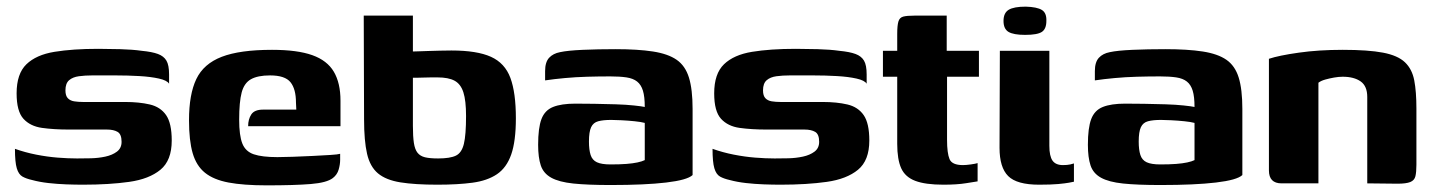

<svg xmlns="http://www.w3.org/2000/svg" viewBox="-20 -552 4322 578"><path d="M230 4Q206 4 179 3Q152 2 125.5 -1Q99 -4 77 -10Q59 -14 47.5 -20.5Q36 -27 30.5 -45.5Q25 -64 25 -104Q56 -93 89 -86.5Q122 -80 153.5 -77.5Q185 -75 212 -75Q231 -75 253.5 -75.5Q276 -76 297 -80.5Q318 -85 332 -95.5Q346 -106 346 -125Q346 -148 334 -155Q322 -162 302 -162H188Q142 -162 106.5 -167Q71 -172 50.5 -194.5Q30 -217 30 -271Q30 -330 59.5 -358.5Q89 -387 144 -396Q199 -405 276 -405Q304 -405 341.5 -404Q379 -403 407 -399Q438 -396 455.5 -389.5Q473 -383 481 -369.5Q489 -356 489 -328V-300Q483 -310 458.5 -315.5Q434 -321 399.5 -323Q365 -325 327.5 -325Q290 -325 258 -325Q236 -325 217.5 -322.5Q199 -320 188 -310.5Q177 -301 177 -280Q177 -264 184 -256.5Q191 -249 203 -247Q215 -245 230 -245H357Q399 -245 431 -237.5Q463 -230 480 -205.5Q497 -181 497 -129Q497 -69 463 -41Q429 -13 369 -4.5Q309 4 230 4Z M783 6Q713 6 668 -2.5Q623 -11 597 -32Q571 -53 560 -91Q549 -129 549 -190Q549 -268 571 -314Q593 -360 647.5 -381Q702 -402 799 -402Q875 -402 920 -386Q965 -370 985 -336Q1005 -302 1005 -249V-172H727Q727 -193 736.5 -207.5Q746 -222 772 -222H872L871 -243Q871 -284 854.5 -304.5Q838 -325 793 -325Q756 -325 735.5 -313.5Q715 -302 707.5 -273.5Q700 -245 700 -192Q700 -144 709.5 -120Q719 -96 744 -87.5Q769 -79 815 -79Q832 -79 861 -80Q890 -81 920.5 -82.5Q951 -84 974.5 -85.5Q998 -87 1004 -89V-71Q1004 -57 999.5 -41.5Q995 -26 982 -16Q964 -2 915.5 2Q867 6 783 6Z M1297 4Q1229 4 1185.5 -3Q1142 -10 1118 -30Q1094 -50 1085 -89Q1076 -128 1076 -193L1075 -505H1223V-397Q1228 -397 1240.5 -397.5Q1253 -398 1269.5 -398.5Q1286 -399 1304.5 -399.5Q1323 -400 1339 -400Q1416 -400 1458 -381Q1500 -362 1516.5 -317.5Q1533 -273 1533 -196Q1533 -127 1519 -87Q1505 -47 1476 -27.5Q1447 -8 1402.5 -2Q1358 4 1297 4ZM1299 -75Q1335 -75 1352.5 -83.5Q1370 -92 1376.5 -119Q1383 -146 1383 -203Q1383 -249 1375 -274Q1367 -299 1348.5 -309Q1330 -319 1297 -319Q1289 -319 1278 -319Q1267 -319 1256 -318.5Q1245 -318 1236.5 -318Q1228 -318 1223 -318V-173Q1223 -141 1226 -121.5Q1229 -102 1237 -92Q1245 -82 1259.5 -78.5Q1274 -75 1299 -75Z M1819 5Q1749 5 1706 0.5Q1663 -4 1639.5 -17Q1616 -30 1608 -54Q1600 -78 1600 -116Q1600 -167 1610 -193.5Q1620 -220 1645 -230Q1670 -240 1712 -240Q1737 -240 1769.5 -239.5Q1802 -239 1833.5 -238Q1865 -237 1888.5 -234.5Q1912 -232 1921 -230Q1921 -261 1915.5 -279Q1910 -297 1898 -306.5Q1886 -316 1866 -319Q1846 -322 1817 -322Q1782 -322 1747.5 -321Q1713 -320 1680.5 -317Q1648 -314 1621 -310V-338Q1621 -365 1633 -378Q1645 -391 1666 -395Q1689 -400 1734.5 -402Q1780 -404 1833 -404Q1900 -404 1945.5 -397Q1991 -390 2017 -372Q2043 -354 2054 -318.5Q2065 -283 2065 -224V-25Q2049 -10 1985.5 -2.5Q1922 5 1819 5ZM1818 -57Q1846 -57 1865.5 -58.5Q1885 -60 1899 -63Q1913 -66 1921 -70V-182Q1910 -185 1890.5 -187Q1871 -189 1851 -190Q1831 -191 1820 -191Q1796 -191 1781 -187Q1766 -183 1759.5 -169Q1753 -155 1753 -126Q1753 -101 1758 -85.5Q1763 -70 1777 -63.5Q1791 -57 1818 -57Z M2330 4Q2306 4 2279 3Q2252 2 2225.5 -1Q2199 -4 2177 -10Q2159 -14 2147.5 -20.5Q2136 -27 2130.5 -45.5Q2125 -64 2125 -104Q2156 -93 2189 -86.5Q2222 -80 2253.5 -77.5Q2285 -75 2312 -75Q2331 -75 2353.5 -75.5Q2376 -76 2397 -80.5Q2418 -85 2432 -95.5Q2446 -106 2446 -125Q2446 -148 2434 -155Q2422 -162 2402 -162H2288Q2242 -162 2206.5 -167Q2171 -172 2150.5 -194.5Q2130 -217 2130 -271Q2130 -330 2159.5 -358.5Q2189 -387 2244 -396Q2299 -405 2376 -405Q2404 -405 2441.5 -404Q2479 -403 2507 -399Q2538 -396 2555.5 -389.5Q2573 -383 2581 -369.5Q2589 -356 2589 -328V-300Q2583 -310 2558.5 -315.5Q2534 -321 2499.5 -323Q2465 -325 2427.5 -325Q2390 -325 2358 -325Q2336 -325 2317.5 -322.5Q2299 -320 2288 -310.5Q2277 -301 2277 -280Q2277 -264 2284 -256.5Q2291 -249 2303 -247Q2315 -245 2330 -245H2457Q2499 -245 2531 -237.5Q2563 -230 2580 -205.5Q2597 -181 2597 -129Q2597 -69 2563 -41Q2529 -13 2469 -4.5Q2409 4 2330 4Z M2820 4Q2766 4 2735.5 -7.5Q2705 -19 2693 -45.5Q2681 -72 2681 -119V-321H2638V-399H2681V-450Q2681 -475 2684.5 -487Q2688 -499 2699 -502Q2710 -505 2734 -505H2830Q2830 -501 2830 -495Q2830 -489 2830 -480V-399H2927V-321H2831V-131Q2831 -91 2838.5 -73Q2846 -55 2879 -55Q2888 -55 2902.5 -57Q2917 -59 2923 -61V-6Q2916 -5 2888.5 -0.5Q2861 4 2820 4Z M3108 4Q3041 4 3015 -22Q2989 -48 2989 -107L2990 -399H3139V-113Q3139 -82 3148.5 -68.5Q3158 -55 3180 -55Q3193 -55 3202 -57Q3211 -59 3213 -60V-5Q3209 -4 3198 -2Q3187 0 3166 2Q3145 4 3108 4ZM3066 -447Q3031 -447 3016 -456Q3001 -465 3001 -489Q3001 -513 3016.5 -522.5Q3032 -532 3068 -532Q3102 -531 3116.5 -522Q3131 -513 3130 -489Q3130 -465 3116.5 -456Q3103 -447 3066 -447Z M3474 5Q3404 5 3361 0.5Q3318 -4 3294.5 -17Q3271 -30 3263 -54Q3255 -78 3255 -116Q3255 -167 3265 -193.5Q3275 -220 3300 -230Q3325 -240 3367 -240Q3392 -240 3424.5 -239.5Q3457 -239 3488.5 -238Q3520 -237 3543.5 -234.5Q3567 -232 3576 -230Q3576 -261 3570.5 -279Q3565 -297 3553 -306.5Q3541 -316 3521 -319Q3501 -322 3472 -322Q3437 -322 3402.5 -321Q3368 -320 3335.5 -317Q3303 -314 3276 -310V-338Q3276 -365 3288 -378Q3300 -391 3321 -395Q3344 -400 3389.5 -402Q3435 -404 3488 -404Q3555 -404 3600.5 -397Q3646 -390 3672 -372Q3698 -354 3709 -318.5Q3720 -283 3720 -224V-25Q3704 -10 3640.5 -2.5Q3577 5 3474 5ZM3473 -57Q3501 -57 3520.5 -58.5Q3540 -60 3554 -63Q3568 -66 3576 -70V-182Q3565 -185 3545.5 -187Q3526 -189 3506 -190Q3486 -191 3475 -191Q3451 -191 3436 -187Q3421 -183 3414.5 -169Q3408 -155 3408 -126Q3408 -101 3413 -85.5Q3418 -70 3432 -63.5Q3446 -57 3473 -57Z M3838 0Q3800 0 3800 -39V-375Q3830 -385 3890 -393.5Q3950 -402 4022 -402Q4099 -402 4143.5 -393.5Q4188 -385 4209.5 -364.5Q4231 -344 4237.5 -310Q4244 -276 4244 -225V-56Q4244 -34 4241 -21.5Q4238 -9 4225.5 -4Q4213 1 4187 1L4096 0V-260Q4096 -293 4076 -307Q4056 -321 4022 -321Q4010 -321 3996 -318.5Q3982 -316 3969.5 -312.5Q3957 -309 3949 -303V0Z"/></svg>

Font: r_Genos
Style: Bold
Weight: 700
Designer: Robert E. Leuschke
Foundry: Robert E. Leuschke
Version: Version 2.000;June 29, 2024;FontCreator 14.0.0.2814 32-bit